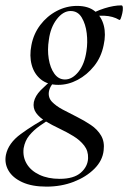

<svg xmlns="http://www.w3.org/2000/svg" viewBox="-65 -414 477 715"><path d="M108 281Q54 281 18 264.5Q-18 248 -33.5 221Q-49 194 -43 163Q-34 119 12.5 85Q59 51 120 18L127 26Q105 39 82.5 55Q60 71 44 90.5Q28 110 23 138Q19 170 34.5 196Q50 222 82 237Q114 252 157 252Q210 252 236 229Q262 206 263 175Q264 148 248.5 128Q233 108 208.5 93Q184 78 156.5 65Q129 52 105.5 38Q82 24 69.5 6.5Q57 -11 61 -34Q66 -57 86.5 -78Q107 -99 137 -123L147 -115Q136 -110 127.5 -97.5Q119 -85 117 -72Q114 -50 129 -34.5Q144 -19 168.5 -6Q193 7 221 21Q249 35 273.5 51.5Q298 68 311.5 91Q325 114 321 146Q317 184 286.5 214.5Q256 245 209.5 263Q163 281 108 281ZM152 -98Q112 -98 87 -118.5Q62 -139 53 -172.5Q44 -206 52 -246Q60 -288 85 -321Q110 -354 146 -373Q182 -392 222 -392Q264 -392 288.5 -372Q313 -352 321.5 -319Q330 -286 321 -246Q312 -201 285.5 -168Q259 -135 224 -116.5Q189 -98 152 -98ZM177 -118Q204 -118 227 -146.5Q250 -175 257 -224Q262 -256 258 -290Q254 -324 239.5 -348.5Q225 -373 198 -373Q170 -373 146.5 -342.5Q123 -312 117 -266Q111 -229 116.5 -195Q122 -161 137.5 -139.5Q153 -118 177 -118ZM260 -346 259 -353Q289 -372 324 -383Q359 -394 387 -394Q392 -394 392.5 -385Q393 -376 390.5 -365Q388 -354 385 -346Q382 -338 379 -340Q356 -354 322.5 -355.5Q289 -357 260 -346Z"/></svg>

Font: Cormorant Garamond Light Medium
Style: Italic
Weight: 500
Italic angle: -10°
Version: Version 4.001